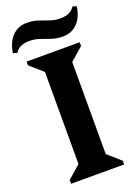

<svg xmlns="http://www.w3.org/2000/svg" viewBox="-189 -951 733 1019"><g transform="rotate(-20 177.0 -441.5)"><path d="M28 0V-21L101 -85V-605L28 -669V-690H328V-669L255 -605V-85L328 -21V0ZM256 -749Q222 -749 193.5 -758.5Q165 -768 137.5 -778Q110 -788 79 -788Q20 -788 -2 -750L-25 -757Q-16 -816 16.5 -849.5Q49 -883 98 -883Q133 -883 161.5 -873.5Q190 -864 217 -854Q244 -844 275 -844Q335 -844 357 -882L379 -875Q371 -816 338 -782.5Q305 -749 256 -749Z"/></g></svg>

Font: Platypi SemiBold
Style: Regular
Weight: 600
Designer: David Sargent
Foundry: Bolt Cutter Type
Version: Version 1.200; ttfautohint (v1.8.4.7-5d5b)